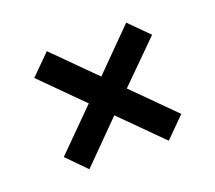

<svg xmlns="http://www.w3.org/2000/svg" viewBox="-75 -544 637 569"><g transform="rotate(-20 244.0 -259.5)"><path d="M119 -74 60 -134 184 -258 58 -384 120 -446 246 -320 370 -445 430 -385 305 -261 431 -135 369 -73 243 -199Z"/></g></svg>

Font: Archivo SemiBold ExtraCondensed
Style: Regular
Weight: 600
Width: 2
Version: Version 2.001